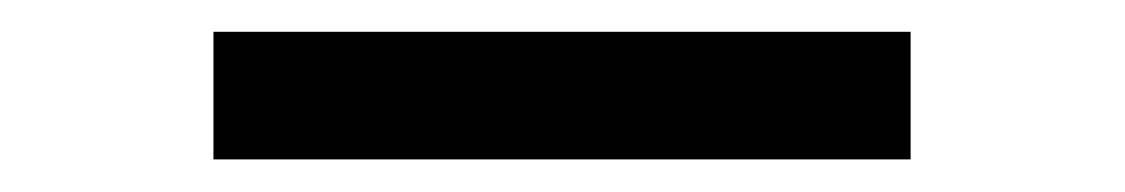

<svg xmlns="http://www.w3.org/2000/svg" viewBox="-20 -360 697 119"><path d="M112.3 -261.2V-340.3H544.4V-261.2Z"/></svg>

Font: HaufeMerriweather
Style: Regular
Weight: 400
Designer: Eben Sorkin ( eben@eyebytes.com )
Foundry: Eben Sorkin
Version: Version 1.56